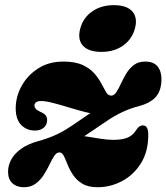

<svg xmlns="http://www.w3.org/2000/svg" viewBox="-20 -730 662 764"><path d="M281.5 -165Q291 -171.5 306.2 -181.8Q321.5 -192 345 -208Q368.5 -224 402 -246.5Q418.5 -258 434.2 -267Q450 -276 465.2 -283.2Q480.5 -290.5 496.5 -296.5Q512.5 -302.5 530.5 -307Q579.5 -320 601 -345.5Q622.5 -371 622.5 -415.5Q622.5 -446.5 606.8 -465.8Q591 -485 557.5 -485Q530.5 -485 512.5 -471.2Q494.5 -457.5 482.5 -437.5Q470.5 -417.5 461.2 -397.2Q452 -377 443 -363.2Q434 -349.5 422.5 -349.5Q410.5 -349.5 402.2 -363.2Q394 -377 383.5 -397.2Q373 -417.5 355.8 -437.5Q338.5 -457.5 309 -471.2Q279.5 -485 232 -485Q173.5 -485 131 -457.2Q88.5 -429.5 65.5 -387Q42.5 -344.5 42.5 -299Q42.5 -256 64 -233.2Q85.5 -210.5 119 -210.5Q141 -210.5 154.2 -222Q167.5 -233.5 167.5 -252Q167.5 -263.5 161.8 -271Q156 -278.5 140.5 -285Q126.5 -291.5 121.8 -297.5Q117 -303.5 117 -309.5Q117 -318 123.5 -323Q130 -328 144 -328Q162 -328 191.8 -320.2Q221.5 -312.5 255 -302.2Q288.5 -292 319 -284.2Q349.5 -276.5 369 -276.5L373.5 -304.5Q367.5 -299.5 353.2 -289.5Q339 -279.5 317.2 -264.8Q295.5 -250 267 -230.5Q253.5 -221.5 239.5 -213Q225.5 -204.5 209.5 -196.8Q193.5 -189 174.5 -182Q155.5 -175 132.5 -168.5Q89 -156.5 62.5 -136.8Q36 -117 24 -93.8Q12 -70.5 12 -47Q12 -17 29.2 -1Q46.5 15 75 15Q102.5 15 121.5 1Q140.5 -13 153.8 -33.5Q167 -54 176.8 -74.8Q186.5 -95.5 195.8 -109.5Q205 -123.5 216.5 -123.5Q227 -123.5 234 -109.5Q241 -95.5 249 -75Q257 -54.5 270.8 -33.8Q284.5 -13 307.8 1Q331 15 368.5 15Q419.5 15 465.8 -9.5Q512 -34 541 -80.5Q570 -127 570 -193Q570 -214 564.2 -222.5Q558.5 -231 549 -231Q540.5 -231 534 -226.2Q527.5 -221.5 518 -207Q508 -191.5 487.8 -182.5Q467.5 -173.5 430.5 -173.5Q409 -173.5 381 -177.8Q353 -182 327.8 -186.2Q302.5 -190.5 289 -190.5ZM383.5 -523.5Q332.5 -523.5 310 -548.2Q287.5 -573 299.5 -617Q311 -659.5 346.8 -684.5Q382.5 -709.5 433 -709.5Q484.5 -709.5 506.5 -684.5Q528.5 -659.5 517 -617Q505.5 -574 470 -548.8Q434.5 -523.5 383.5 -523.5Z"/></svg>

Font: Fraunces
Style: Italic
Weight: 900
Italic angle: -16°
Version: Version 1.000;[0bf87f6ff]